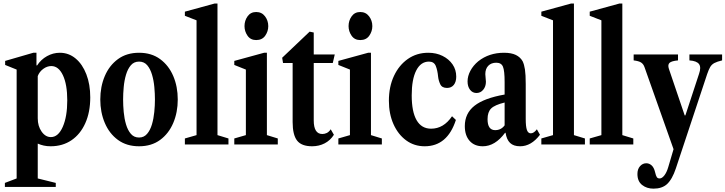

<svg xmlns="http://www.w3.org/2000/svg" viewBox="-20 -842 4228 1119"><path d="M8.5 247.5V224L77 198V-436.5L10 -463.5V-487L174 -534.5H192.5V-461H196.5Q218.5 -495 254 -514.8Q289.5 -534.5 328.5 -534.5Q380.5 -534.5 420.5 -501.2Q460.5 -468 483.2 -409.2Q506 -350.5 506 -274.5Q506 -188.5 477.2 -124.2Q448.5 -60 396.8 -24.8Q345 10.5 275 10.5Q253.5 10.5 235.5 6.5Q217.5 2.5 200 -5V198L305 224V247.5ZM276.5 -43Q319.5 -43 345.8 -102.8Q372 -162.5 372 -257.5Q372 -349.5 346.8 -403.2Q321.5 -457 279 -457Q254.5 -457 232 -440.5Q209.5 -424 200 -398.5V-152.5Q200 -107 222.5 -75Q245 -43 276.5 -43Z M790.5 10.5Q718 10.5 667.5 -26.5Q617 -63.5 590.8 -125.5Q564.5 -187.5 564.5 -262Q564.5 -337 590.8 -398.8Q617 -460.5 667.5 -497.5Q718 -534.5 790.5 -534.5Q863 -534.5 913.2 -497.5Q963.5 -460.5 989.8 -398.8Q1016 -337 1016 -262Q1016 -187.5 989.8 -125.5Q963.5 -63.5 913.2 -26.5Q863 10.5 790.5 10.5ZM790.5 -40.5Q819 -40.5 837.2 -61.8Q855.5 -83 865.5 -117Q875.5 -151 879.2 -189.2Q883 -227.5 883 -262Q883 -296 879.5 -334.5Q876 -373 866 -406.8Q856 -440.5 838 -461.8Q820 -483 790.5 -483Q761 -483 742.8 -461.8Q724.5 -440.5 714.5 -406.8Q704.5 -373 701 -334.5Q697.5 -296 697.5 -262Q697.5 -227.5 701 -189.2Q704.5 -151 714.5 -117Q724.5 -83 742.8 -61.8Q761 -40.5 790.5 -40.5Z M1057.5 0V-35L1125.5 -54.5V-723.5L1057.5 -750V-774L1231 -821.5H1247.5V-54.5L1311.5 -35V0Z M1473 -608.5Q1440 -608.5 1422.5 -634Q1405 -659.5 1405 -689.5Q1405 -722 1423 -747Q1441 -772 1473 -772Q1505.5 -772 1524.5 -747Q1543.5 -722 1543.5 -689.5Q1543.5 -659.5 1525.8 -634Q1508 -608.5 1473 -608.5ZM1345.5 0V-35L1413 -54.5V-436.5L1345.5 -463.5V-487L1519 -534.5H1535.5V-54.5L1599 -35V0Z M1799 10.5Q1737 10.5 1711.2 -23Q1685.5 -56.5 1685.5 -130.5V-475H1629.5L1624.5 -505.5L1784.5 -657.5L1808.5 -652.5V-524.5H1931L1919.5 -475H1808.5V-140.5Q1808.5 -61 1858.5 -61Q1872 -61 1884.5 -67Q1897 -73 1907.5 -88.5L1926 -56.5Q1905 -23.5 1872 -6.5Q1839 10.5 1799 10.5Z M2079.5 -608.5Q2046.5 -608.5 2029 -634Q2011.5 -659.5 2011.5 -689.5Q2011.5 -722 2029.5 -747Q2047.5 -772 2079.5 -772Q2112 -772 2131 -747Q2150 -722 2150 -689.5Q2150 -659.5 2132.2 -634Q2114.5 -608.5 2079.5 -608.5ZM1952 0V-35L2019.5 -54.5V-436.5L1952 -463.5V-487L2125.5 -534.5H2142V-54.5L2205.5 -35V0Z M2455 10.5Q2394 10.5 2347 -24Q2300 -58.5 2273.2 -118.5Q2246.5 -178.5 2246.5 -255Q2246.5 -336.5 2276 -399.5Q2305.5 -462.5 2357.2 -498.5Q2409 -534.5 2476 -534.5Q2522.5 -534.5 2559.2 -516.2Q2596 -498 2617.5 -466.8Q2639 -435.5 2639 -395.5Q2639 -365 2624.8 -347.2Q2610.5 -329.5 2585.5 -329.5Q2556 -329.5 2546 -350.8Q2536 -372 2533.5 -394Q2530 -432 2519.8 -457.5Q2509.5 -483 2480 -483Q2432.5 -483 2406 -431.5Q2379.5 -380 2379.5 -286Q2379.5 -191 2408 -141.5Q2436.5 -92 2492.5 -92Q2565.5 -92 2614.5 -164.5L2637 -143Q2587.5 10.5 2455 10.5Z M2793.5 10.5Q2745 10.5 2717 -21Q2689 -52.5 2689 -107Q2689 -181 2745.2 -225.5Q2801.5 -270 2921 -291V-363.5Q2921 -430.5 2911.2 -453.5Q2901.5 -476.5 2872.5 -476.5Q2843 -476.5 2825.8 -458.8Q2808.5 -441 2808.5 -410Q2808.5 -399 2810.2 -387.8Q2812 -376.5 2812 -366Q2812 -337.5 2796.2 -318.8Q2780.5 -300 2757 -300Q2734 -300 2719.5 -318.8Q2705 -337.5 2705 -367.5Q2705 -398.5 2721.5 -429.5Q2738 -460.5 2767.5 -485Q2830 -534.5 2917.5 -534.5Q2960 -534.5 2986.2 -521.8Q3012.5 -509 3026 -485Q3035 -466.5 3039.5 -437Q3044 -407.5 3044 -352.5V-148.5Q3044 -104.5 3050.8 -84.8Q3057.5 -65 3073.5 -65Q3091.5 -65 3109 -88.5L3127 -56.5Q3076 10.5 3011.5 10.5Q2973 10.5 2952.8 -9Q2932.5 -28.5 2926.5 -68H2923.5Q2865.5 10.5 2793.5 10.5ZM2866 -83.5Q2900.5 -83.5 2921 -111.5V-244.5Q2863.5 -230.5 2842.5 -209.8Q2821.5 -189 2821.5 -147.5Q2821.5 -83.5 2866 -83.5Z M3135 0V-35L3203 -54.5V-723.5L3135 -750V-774L3308.5 -821.5H3325V-54.5L3389 -35V0Z M3417 0V-35L3485 -54.5V-723.5L3417 -750V-774L3590.5 -821.5H3607V-54.5L3671 -35V0Z M3788.5 257.5Q3749.5 257.5 3722.2 236Q3695 214.5 3695 172Q3695 143.5 3710.2 126.5Q3725.5 109.5 3746.5 109.5Q3764 109.5 3777.8 122Q3791.5 134.5 3797.5 160Q3803 183.5 3808.2 190.8Q3813.5 198 3824.5 198Q3838 198 3851.8 180.5Q3865.5 163 3874.5 132.5L3905.5 27.5L3736.5 -450Q3730 -469 3716.2 -477.8Q3702.5 -486.5 3673 -490V-524.5H3931.5V-490Q3893.5 -486.5 3882 -475.5Q3870.5 -464.5 3878.5 -440.5L3970.5 -169.5H3974.5L4054 -411.5Q4067.5 -450 4054 -468.5Q4040.5 -487 3998 -490V-524.5H4188.5V-490Q4159 -483 4143.2 -474.5Q4127.5 -466 4119 -451.2Q4110.5 -436.5 4101.5 -410.5L3919 139.5Q3898 203 3867 231.5Q3838 257.5 3788.5 257.5Z"/></svg>

Font: Libre Caslon Condensed
Style: Bold
Weight: 700
Designer: Pablo Impallari, Rodrigo Fuenzalida, Katja Schimmel, Ertekin Erdin
Foundry: Pablo Impallari, Rodrigo Fuenzalida
Version: Version 2.000; ttfautohint (v1.8.4.7-5d5b);gftools[0.9.33]